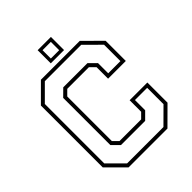

<svg xmlns="http://www.w3.org/2000/svg" viewBox="-231 -957 1084 1084"><g transform="rotate(-45 311.0 -415.5)"><path d="M155.5 0 52.5 -103V-597L155.5 -700H466L569.5 -597V-436H428V-528L397.5 -558.5H224.5L194 -528V-172L224.5 -141.5H397.5L428 -172V-264H569.5V-103L466 0ZM165.5 -22H456L547.5 -113V-243.5H450V-162L407.5 -119.5H214.5L172 -162V-538.5L214.5 -580.5H407.5L450 -538.5V-457H547.5V-587.5L456 -678.5H165.5L74.5 -587.5V-113ZM260.5 -726V-831H366.5V-726ZM280 -745H346.5V-811.5H280Z"/></g></svg>

Font: Tourney ExtraLight
Style: Regular
Weight: 250
Designer: Tyler Finck
Foundry: Etcetera Type Co
Version: Version 1.015